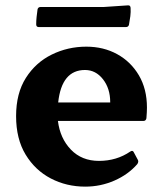

<svg xmlns="http://www.w3.org/2000/svg" viewBox="-20 -683 606 716"><path d="M298 13Q228 13 169.5 -17.5Q111 -48 75.5 -106.5Q40 -165 40 -250Q40 -335 76.5 -392.5Q113 -450 173 -479.5Q233 -509 302 -509Q366 -509 417 -481Q468 -453 498 -402Q528 -351 528 -282Q528 -266 526 -242Q524 -232 515 -232H196Q204 -167 244.5 -125Q285 -83 349 -83Q415 -83 466 -118Q475 -124 479 -115L494 -87Q498 -80 492 -71Q458 -32 406.5 -9.5Q355 13 298 13ZM297 -422Q210 -422 197 -301H391V-302Q391 -353 364 -387.5Q337 -422 297 -422ZM120 -648Q122 -657 132 -657H368L457 -663Q466 -664 467 -654Q468 -638 466 -622.5Q464 -607 461 -591Q459 -582 449 -582H125Q115 -582 115 -592Q115 -606 116.5 -620Q118 -634 120 -648Z"/></svg>

Font: Hahmlet
Style: Bold
Weight: 700
Designer: Minjoo Ham & Mark Frömberg
Foundry: hypertype
Version: Version 1.002; ttfautohint (v1.8.3)